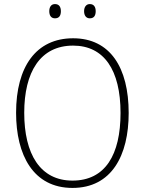

<svg xmlns="http://www.w3.org/2000/svg" viewBox="-20 -913 711 943"><path d="M222 -858C222 -837 231 -823 250 -823C271 -823 279 -837 279 -858C279 -878 271 -893 250 -893C231 -893 222 -878 222 -858ZM393 -858C393 -837 403 -823 421 -823C442 -823 450 -837 450 -858C450 -879 441 -893 421 -893C403 -893 393 -878 393 -858ZM612 -358C612 -581 521 -725 339 -725C157 -725 59 -585 59 -359C59 -152 143 10 336 10C528 10 612 -149 612 -358ZM99 -359C99 -558 177 -689 339 -689C491 -689 572 -569 572 -358C572 -153 497 -26 336 -26C177 -26 99 -157 99 -359Z"/></svg>

Font: Noto Sans Devanagari UI SemiCondensed ExtraLight
Style: Regular
Weight: 200
Width: 4
Designer: Jelle Bosma - Monotype Design Team
Foundry: Monotype Imaging Inc.
Version: Version 2.004